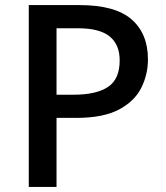

<svg xmlns="http://www.w3.org/2000/svg" viewBox="-20 -734 650 754"><path d="M293 -714Q432 -714 496.5 -658Q561 -602 561 -501Q561 -441 534.5 -388.5Q508 -336 446.5 -303.5Q385 -271 279 -271H202V0H93V-714ZM286 -623H202V-362H268Q358 -362 404 -392.5Q450 -423 450 -497Q450 -559 410.5 -591Q371 -623 286 -623Z"/></svg>

Font: Noto Sans Meetei Mayek Medium
Style: Regular
Weight: 500
Designer: Monotype Design Team and Neelakash Kshetrimayum
Foundry: Monotype Imaging Inc.
Version: Version 2.002; ttfautohint (v1.8.4.7-5d5b)